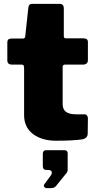

<svg xmlns="http://www.w3.org/2000/svg" viewBox="-20 -730 502 996"><path d="M318 -395Q305 -395 305 -382V-190Q305 -163 322 -150Q339 -137 375 -137H418Q426 -137 431 -131Q436 -125 436 -117L435 -37Q435 -13 406 -7Q355 0 271 0Q197 0 151 -35Q105 -70 105 -133V-377Q105 -387 102 -391Q99 -395 90 -395H42Q18 -395 18 -417V-511Q18 -530 40 -530H99Q110 -530 111 -542L127 -690Q129 -710 145 -710H292Q300 -710 305.5 -704Q311 -698 311 -688V-542Q311 -531 322 -531H414Q436 -531 436 -512V-417Q436 -407 429.5 -401Q423 -395 411 -395ZM210 226 243 181Q249 174 249 166Q249 160 245 156Q241 152 234 152H225Q212 152 207 147Q202 142 202 130V69Q202 49 220 49H314Q331 49 331 65V152Q331 156 329 160Q327 164 327 165L273 232Q267 240 260 243Q253 246 240 246H222Q214 246 209.5 239Q205 232 210 226Z"/></svg>

Font: Libre Franklin Black
Style: Regular
Weight: 900
Designer: Pablo Impallari, Rodrigo Fuenzalida
Foundry: Impallari Type
Version: Version 1.002; ttfautohint (v1.5)